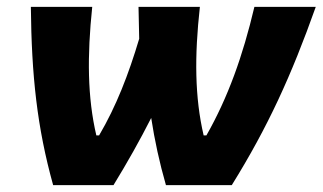

<svg xmlns="http://www.w3.org/2000/svg" viewBox="-20 -540 941 560"><path d="M464 0H656C761 -169 830 -320 901 -520H722C688 -376 645 -256 582 -145H574C548 -256 547 -376 563 -520H384L386 -427C355 -323 319 -230 269 -145H261C235 -256 234 -376 249 -520H70C72 -320 88 -169 135 0H311C352 -67 388 -131 421 -196C431 -131 445 -66 464 0Z"/></svg>

Font: Fixel Display 20240404 ExBold
Style: Italic
Weight: 800
Italic angle: -10°
Designer: AlfaBravo + MacPaw
Foundry: Kyrylo Tkachov, Marchela Mozhyna, Serhii Makarenko, Maria Weinstein, Zakhar Kryvoshyya
Version: Version 1.211;Glyphs 3.2 (3225)